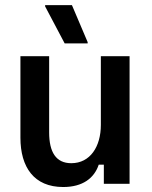

<svg xmlns="http://www.w3.org/2000/svg" viewBox="-20 -720 594 752"><path d="M323.3 -550V-555L261.7 -700H156.7V-695L233.3 -550ZM227.5 12.5C304.2 12.5 349.2 -22.5 366.7 -75H386.7V0H487.5V-500H375V-230.8C375 -145.8 333.3 -80.8 259.2 -80.8C199.2 -80.8 172.5 -124.2 172.5 -201.7V-500H60V-180.8C60 -65 113.3 12.5 227.5 12.5Z"/></svg>

Font: Familjen Grotesk Medium
Style: Regular
Weight: 500
Designer: Anders Wikstroem, Jonas Baeckman, Matilda Gysing, Kristian Moeller
Foundry: Familjen STHLM AB
Version: Version 2.000